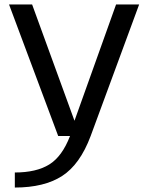

<svg xmlns="http://www.w3.org/2000/svg" viewBox="-20 -610 679 861"><path d="M241 0 20.5 -590H124L314 -68.5L500.5 -590H604L386.5 0Q339 127 258.8 179Q178.5 231 46.5 231V163.5Q143 163.5 201 127.5Q258.5 92 294 0Z"/></svg>

Font: Anybody ExtraExpanded
Style: Regular
Weight: 400
Width: 8
Designer: Tyler Finck
Foundry: Etcetera Type Company
Version: Version 1.010; ttfautohint (v1.8.3) -l 8 -r 50 -G 200 -x 14 